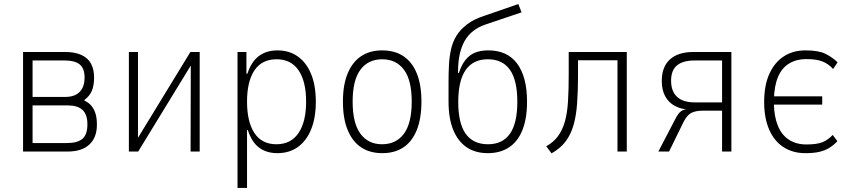

<svg xmlns="http://www.w3.org/2000/svg" viewBox="-20 -749 4206 949"><path d="M94 0V-492H304Q350 -492 382 -477.5Q414 -463 429.5 -435Q445 -407 445 -366Q445 -325 433.5 -299Q422 -273 396 -254L399 -251Q421 -240 433.5 -224Q446 -208 452.5 -186Q459 -164 459 -133Q459 -69 421.5 -34.5Q384 0 315 0ZM141 -42H312Q363 -42 387.5 -63Q412 -84 412 -134Q412 -183 388 -205.5Q364 -228 315 -228H141ZM141 -270H304Q349 -270 373.5 -294.5Q398 -319 398 -366Q398 -411 374 -430.5Q350 -450 302 -450H141Z M617 0V-492H662V-63H659L921 -492H967V0H922L923 -430H926L663 0Z M1154 180V-492H1198V-385H1203Q1222 -444 1259.5 -472Q1297 -500 1351 -500Q1410 -500 1452.5 -469.5Q1495 -439 1518 -382.5Q1541 -326 1541 -246Q1541 -167 1518 -110Q1495 -53 1452.5 -22.5Q1410 8 1351 8Q1297 8 1260.5 -19.5Q1224 -47 1205 -106H1201V180ZM1346 -36Q1418 -36 1455.5 -91.5Q1493 -147 1493 -247Q1493 -346 1456 -401Q1419 -456 1347 -456Q1274 -456 1237.5 -401Q1201 -346 1201 -247Q1201 -147 1237.5 -91.5Q1274 -36 1346 -36Z M1870 8Q1809 8 1766 -20Q1723 -48 1699 -105Q1675 -162 1675 -247Q1675 -331 1699 -387.5Q1723 -444 1766 -472Q1809 -500 1869 -500Q1930 -500 1973 -472Q2016 -444 2039.5 -387.5Q2063 -331 2063 -247Q2063 -162 2039.5 -105Q2016 -48 1973 -20Q1930 8 1870 8ZM1868 -36Q1938 -36 1976.5 -88Q2015 -140 2015 -247Q2015 -353 1976.5 -404.5Q1938 -456 1869 -456Q1800 -456 1761.5 -404.5Q1723 -353 1723 -247Q1723 -140 1761.5 -88Q1800 -36 1868 -36Z M2391 8Q2329 8 2286 -21.5Q2243 -51 2220 -107.5Q2197 -164 2197 -247V-344Q2197 -386 2199 -426.5Q2201 -467 2209 -504Q2217 -541 2236 -572Q2255 -603 2289 -629Q2323 -655 2377 -672L2542 -729L2558 -688L2380 -628Q2309 -604 2276.5 -546.5Q2244 -489 2244 -396V-388H2248Q2261 -428 2280.5 -452.5Q2300 -477 2327.5 -488.5Q2355 -500 2394 -500Q2440 -500 2475.5 -484Q2511 -468 2535.5 -435.5Q2560 -403 2572.5 -355.5Q2585 -308 2585 -246Q2585 -164 2562.5 -107Q2540 -50 2496.5 -21Q2453 8 2391 8ZM2392 -36Q2464 -36 2500.5 -88Q2537 -140 2537 -246Q2537 -352 2500.5 -404Q2464 -456 2391 -456Q2319 -456 2282 -403.5Q2245 -351 2245 -245Q2245 -139 2282 -87.5Q2319 -36 2392 -36Z M2706 9 2680 -26Q2716 -46 2738 -76Q2760 -106 2772 -148Q2784 -190 2787.5 -248Q2791 -306 2791 -382V-492H3078V0H3032V-451H2837V-381Q2837 -300 2832.5 -238Q2828 -176 2814.5 -129.5Q2801 -83 2775 -49Q2749 -15 2706 9Z M3234 0 3318 -161Q3331 -187 3344.5 -198Q3358 -209 3380 -209H3385L3382 -208Q3347 -209 3316.5 -225Q3286 -241 3268.5 -272Q3251 -303 3251 -349Q3251 -419 3291.5 -455.5Q3332 -492 3407 -492H3595V0H3549V-202H3455Q3418 -202 3397 -191Q3376 -180 3359 -147L3287 0ZM3412 -243H3549V-450H3412Q3356 -450 3326.5 -426Q3297 -402 3297 -350Q3297 -298 3326.5 -270.5Q3356 -243 3412 -243Z M3960 8Q3899 8 3853 -21.5Q3807 -51 3782 -108Q3757 -165 3757 -245Q3757 -327 3782.5 -383.5Q3808 -440 3853.5 -470Q3899 -500 3961 -500Q4025 -500 4059 -483.5Q4093 -467 4120 -441L4098 -408Q4074 -434 4044.5 -445.5Q4015 -457 3965 -457Q3917 -457 3881 -435.5Q3845 -414 3826 -370Q3807 -326 3805 -256L3796 -273H4044V-232H3796L3805 -239Q3806 -173 3825 -127Q3844 -81 3880 -58Q3916 -35 3966 -35Q4016 -35 4043.5 -45.5Q4071 -56 4096 -82L4119 -51Q4101 -32 4079.5 -18.5Q4058 -5 4030 1.5Q4002 8 3960 8Z"/></svg>

Font: Nunito Sans 7pt Condensed ExtraLight
Style: Regular
Weight: 250
Width: 3
Designer: Vernon Adams
Foundry: Vernon Adams
Version: Version 3.101;gftools[0.9.27]